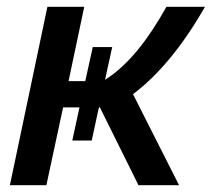

<svg xmlns="http://www.w3.org/2000/svg" viewBox="-20 -543 621 563"><path d="M581 -523H468C416 -430 358 -353 288 -309L309 -405H252L230 -305H181L227 -523H119L9 0H116L165 -228H213L192 -131H249L270 -228H273L386 0H505L370 -267C444 -322 516 -409 581 -523Z"/></svg>

Font: FIGSv2-sans-serif SmBold Italic
Style: Regular
Weight: 600
Italic angle: -12°
Designer: Matt McInerney, Pablo Impallari, Rodrigo Fuenzalida
Foundry: Matt McInerney, Pablo Impallari, Rodrigo Fuenzalida
Version: Version 4.020;hotconv 1.0.109;makeotfexe 2.5.65596